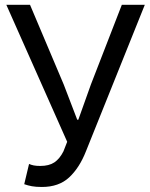

<svg xmlns="http://www.w3.org/2000/svg" viewBox="-20 -753 615 787"><path d="M151.7 13.4Q127.4 13.4 110.9 10.4Q94.5 7.4 79.3 2L99.1 -81Q107.9 -77 118.5 -74.9Q129 -72.8 145.1 -72.8Q180.9 -72.8 202.7 -87.3Q224.5 -101.8 240 -132.5L255.4 -171.8L5.9 -733.4H103L241.3 -406.4L296.6 -262.2H301L352.5 -406.4L479.4 -733.4H573.6L332.4 -133.1Q305.7 -65 263.4 -25.8Q221.2 13.4 151.7 13.4Z"/></svg>

Font: Shanggu Sans SC VF
Style: Regular
Weight: 250
Designer: GuiWonder
Version: Version 1.021